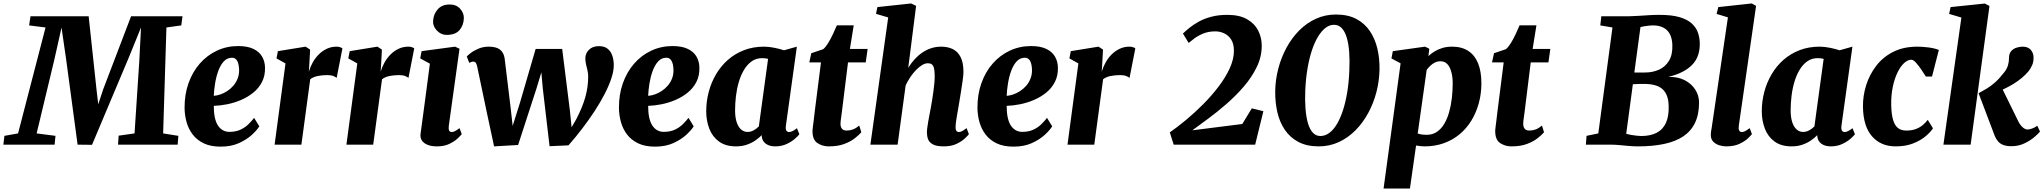

<svg xmlns="http://www.w3.org/2000/svg" viewBox="-62 -837 11825 1111"><path d="M-42.5 0 -36.5 -51 42.5 -65 201.5 -678 106.5 -690 114.5 -743H451L496.5 -318.5L506.5 -233.5L534.5 -318.5L696.5 -743H994L987 -690L901 -678L882 -65L970 -51L966 0H621L624.5 -52L716.5 -65L744 -483L754 -678L684.5 -507L470.5 1L387 0L320.5 -495L294 -677.5L252 -490L150 -65L259 -51L254 0Z M1438.5 -106Q1425.5 -84.5 1395.8 -57Q1366 -29.5 1320.8 -9Q1275.5 11.5 1214.5 11.5Q1157 11.5 1117.2 -7.5Q1077.5 -26.5 1053 -58.8Q1028.5 -91 1017.5 -130.8Q1006.5 -170.5 1006 -212Q1005.5 -290 1028.8 -355.5Q1052 -421 1094 -469Q1136 -517 1193 -543.8Q1250 -570.5 1316 -570.5Q1370 -570.5 1404 -554.2Q1438 -538 1454.2 -510.2Q1470.5 -482.5 1471.5 -448Q1473 -399.5 1454.2 -363Q1435.5 -326.5 1403.5 -300.8Q1371.5 -275 1332 -258.2Q1292.5 -241.5 1251.5 -233.5Q1210.5 -225.5 1175 -224.5Q1175 -187 1180.8 -159Q1186.5 -131 1198.2 -112.2Q1210 -93.5 1227 -83.8Q1244 -74 1265 -74Q1303 -74 1330.2 -87Q1357.5 -100 1376.5 -119Q1395.5 -138 1408.5 -155ZM1281 -503Q1252.5 -503 1233 -481.8Q1213.5 -460.5 1201.2 -427Q1189 -393.5 1182.8 -355.2Q1176.5 -317 1175 -282.5Q1192 -283.5 1212.2 -290.2Q1232.5 -297 1252 -309.5Q1271.5 -322 1287.8 -340.5Q1304 -359 1313.2 -382.8Q1322.5 -406.5 1321.5 -435.5Q1320 -469 1309.8 -486Q1299.5 -503 1281 -503Z M1527 0 1590 -470 1538 -499 1546 -541 1706.5 -567 1732.5 -550 1727.5 -458.5 1725 -422Q1733.5 -450.5 1748.2 -476.8Q1763 -503 1783.8 -523.2Q1804.5 -543.5 1830 -555.2Q1855.5 -567 1885.5 -567Q1898.5 -567 1907.2 -563.5Q1916 -560 1919.5 -557L1886 -386Q1883 -390 1869 -396.2Q1855 -402.5 1831.5 -402.5Q1816.5 -402.5 1802 -401Q1787.5 -399.5 1774.5 -396.8Q1761.5 -394 1751 -389.2Q1740.5 -384.5 1733 -378L1682 0Z M1942.5 0 2005.5 -470 1953.5 -499 1961.5 -541 2122 -567 2148 -550 2143 -458.5 2140.5 -422Q2149 -450.5 2163.8 -476.8Q2178.5 -503 2199.2 -523.2Q2220 -543.5 2245.5 -555.2Q2271 -567 2301 -567Q2314 -567 2322.8 -563.5Q2331.5 -560 2335 -557L2301.5 -386Q2298.5 -390 2284.5 -396.2Q2270.5 -402.5 2247 -402.5Q2232 -402.5 2217.5 -401Q2203 -399.5 2190 -396.8Q2177 -394 2166.5 -389.2Q2156 -384.5 2148.5 -378L2097.5 0Z M2466.5 10Q2433 10 2410.8 0.5Q2388.5 -9 2378.5 -25.2Q2368.5 -41.5 2371.5 -62.5Q2374.5 -85.5 2378.8 -116.2Q2383 -147 2388 -184.8Q2393 -222.5 2399 -267Q2405 -311.5 2411.5 -362Q2418 -412.5 2425.5 -468.5L2369.5 -499L2377.5 -541L2571 -567L2597 -555L2535 -109.5Q2532.5 -91.5 2536.8 -82.2Q2541 -73 2551.5 -73Q2560.5 -73 2570.5 -78Q2580.5 -83 2597 -95.5L2610 -61Q2604.5 -53.5 2586.8 -36.5Q2569 -19.5 2539 -4.8Q2509 10 2466.5 10ZM2522 -635Q2490 -635 2466 -660.2Q2442 -685.5 2444 -716Q2446.5 -755.5 2471 -783.2Q2495.5 -811 2540 -811Q2578.5 -811 2600.5 -786.5Q2622.5 -762 2622 -733Q2621.5 -692.5 2597.8 -663.8Q2574 -635 2522 -635Z M2797 10 2758 -172 2699 -453Q2695.5 -468.5 2690.5 -474.5Q2685.5 -480.5 2678 -480.5Q2669 -480.5 2664.5 -478.2Q2660 -476 2653.5 -473L2639 -510Q2644 -516.5 2661.8 -530.2Q2679.5 -544 2706.8 -555.5Q2734 -567 2766 -567Q2810 -567 2831.5 -549.8Q2853 -532.5 2858 -499.5L2893 -211.5L2904.5 -108.5L2947.5 -245L3037.5 -554H3191L3236 -194.5L3245.5 -100.5L3273 -148Q3290.5 -182 3303.5 -213.5Q3316.5 -245 3325 -275.2Q3333.5 -305.5 3337.5 -335.2Q3341.5 -365 3341.5 -395Q3341.5 -412 3337.5 -429.2Q3333.5 -446.5 3329.2 -464.2Q3325 -482 3325 -499.5Q3325 -528 3346 -549Q3367 -570 3403.5 -570Q3435.5 -570 3454.2 -554.8Q3473 -539.5 3481 -515.2Q3489 -491 3489.5 -464Q3490.5 -429 3476.2 -385.5Q3462 -342 3437 -293.5Q3412 -245 3378.8 -194.2Q3345.5 -143.5 3307 -93Q3268.5 -42.5 3227.5 4L3118 9L3079 -324L3070.5 -418.5L3042 -324L2936 2Z M3952 -106Q3939 -84.5 3909.2 -57Q3879.5 -29.5 3834.2 -9Q3789 11.5 3728 11.5Q3670.5 11.5 3630.8 -7.5Q3591 -26.5 3566.5 -58.8Q3542 -91 3531 -130.8Q3520 -170.5 3519.5 -212Q3519 -290 3542.2 -355.5Q3565.5 -421 3607.5 -469Q3649.5 -517 3706.5 -543.8Q3763.5 -570.5 3829.5 -570.5Q3883.5 -570.5 3917.5 -554.2Q3951.5 -538 3967.8 -510.2Q3984 -482.5 3985 -448Q3986.5 -399.5 3967.8 -363Q3949 -326.5 3917 -300.8Q3885 -275 3845.5 -258.2Q3806 -241.5 3765 -233.5Q3724 -225.5 3688.5 -224.5Q3688.5 -187 3694.2 -159Q3700 -131 3711.8 -112.2Q3723.5 -93.5 3740.5 -83.8Q3757.5 -74 3778.5 -74Q3816.5 -74 3843.8 -87Q3871 -100 3890 -119Q3909 -138 3922 -155ZM3794.5 -503Q3766 -503 3746.5 -481.8Q3727 -460.5 3714.8 -427Q3702.5 -393.5 3696.2 -355.2Q3690 -317 3688.5 -282.5Q3705.5 -283.5 3725.8 -290.2Q3746 -297 3765.5 -309.5Q3785 -322 3801.2 -340.5Q3817.5 -359 3826.8 -382.8Q3836 -406.5 3835 -435.5Q3833.5 -469 3823.2 -486Q3813 -503 3794.5 -503Z M4485.5 -109.5Q4483 -90 4488.2 -81.5Q4493.5 -73 4504.5 -73Q4511.5 -73 4522 -77.5Q4532.5 -82 4549.5 -95L4563.5 -60.5Q4558 -52 4539 -35Q4520 -18 4490.5 -4Q4461 10 4423 10Q4391 10 4369.8 -5Q4348.5 -20 4345.5 -49L4346 -55.5Q4330.5 -39 4308.5 -24Q4286.5 -9 4258.8 0.5Q4231 10 4197 10Q4137 10 4098.8 -17.8Q4060.5 -45.5 4042.5 -92Q4024.5 -138.5 4024.5 -193Q4024.5 -250.5 4039 -305.2Q4053.5 -360 4081.5 -407.5Q4109.5 -455 4150.2 -490.8Q4191 -526.5 4243.5 -546.8Q4296 -567 4359 -567Q4388 -567 4420.5 -560.2Q4453 -553.5 4474.5 -546L4549 -567ZM4382.5 -496.5Q4374.5 -498.5 4365.8 -499.5Q4357 -500.5 4348 -500.5Q4313.5 -500.5 4287.5 -482Q4261.5 -463.5 4243 -432.5Q4224.5 -401.5 4213 -362.2Q4201.5 -323 4196.5 -280.8Q4191.5 -238.5 4191.5 -198.5Q4191.5 -159.5 4200.2 -131.5Q4209 -103.5 4225.5 -88.5Q4242 -73.5 4264.5 -73.5Q4273.5 -73.5 4282 -76Q4290.5 -78.5 4298.8 -82.8Q4307 -87 4314.5 -92.8Q4322 -98.5 4329 -105.5Z M4809.5 -189.5Q4807.5 -173.5 4805.8 -161.2Q4804 -149 4802.8 -139.5Q4801.5 -130 4801.5 -121.5Q4801.5 -101.5 4810.5 -91.5Q4819.5 -81.5 4837 -81.5Q4856.5 -81.5 4874.2 -88.2Q4892 -95 4910 -110.5L4922 -71.5Q4908 -55.5 4883.8 -36.5Q4859.5 -17.5 4822.8 -3.8Q4786 10 4733.5 10Q4697 10 4668.2 -9Q4639.5 -28 4639.5 -78Q4639.5 -80.5 4639.8 -85.5Q4640 -90.5 4641.5 -102Q4643 -113.5 4645.8 -135Q4648.5 -156.5 4652.5 -192L4688.5 -476H4621L4632.5 -529L4701.5 -552.5Q4716 -564.5 4730.2 -588Q4744.5 -611.5 4757.5 -639Q4770.5 -666.5 4780.5 -690.5H4878L4856 -554H4958.5L4947.5 -476H4845Z M5399.5 10Q5357 10 5335.8 -1.8Q5314.5 -13.5 5308 -32Q5301.5 -50.5 5301.5 -71.5Q5301.5 -82.5 5303.8 -98.5Q5306 -114.5 5309.2 -134.2Q5312.5 -154 5316.8 -175Q5321 -196 5324.5 -216Q5328 -236 5332 -259.8Q5336 -283.5 5339.2 -308.5Q5342.5 -333.5 5344.8 -357.5Q5347 -381.5 5346.5 -403Q5346 -430 5341.8 -444.8Q5337.5 -459.5 5329 -465.2Q5320.5 -471 5307 -471Q5291.5 -471 5274.2 -460.8Q5257 -450.5 5239.5 -432.8Q5222 -415 5206.2 -391.8Q5190.5 -368.5 5178.5 -343L5132 0H4974.5L5077.5 -736L5007 -757L5015 -796L5210.5 -817L5239 -803L5193.5 -444.5Q5210 -471.5 5230.5 -494Q5251 -516.5 5275.2 -533Q5299.5 -549.5 5326.8 -558.2Q5354 -567 5384 -567Q5422 -567 5451 -553Q5480 -539 5496.5 -506.8Q5513 -474.5 5513 -420Q5513 -405 5508.8 -374Q5504.5 -343 5499 -308.5Q5493.5 -274 5489 -247Q5486 -228.5 5482.5 -208.2Q5479 -188 5475.5 -168.5Q5472 -149 5469.8 -131.5Q5467.5 -114 5467.5 -100.5Q5467.5 -82.5 5473.8 -77.8Q5480 -73 5486.5 -73Q5495 -73 5504.2 -77.8Q5513.5 -82.5 5531 -95.5L5544.5 -60.5Q5539.5 -53.5 5521.5 -36.2Q5503.5 -19 5473 -4.5Q5442.5 10 5399.5 10Z M6026.5 -106Q6013.5 -84.5 5983.8 -57Q5954 -29.5 5908.8 -9Q5863.5 11.5 5802.5 11.5Q5745 11.5 5705.2 -7.5Q5665.5 -26.5 5641 -58.8Q5616.5 -91 5605.5 -130.8Q5594.5 -170.5 5594 -212Q5593.5 -290 5616.8 -355.5Q5640 -421 5682 -469Q5724 -517 5781 -543.8Q5838 -570.5 5904 -570.5Q5958 -570.5 5992 -554.2Q6026 -538 6042.2 -510.2Q6058.5 -482.5 6059.5 -448Q6061 -399.5 6042.2 -363Q6023.5 -326.5 5991.5 -300.8Q5959.5 -275 5920 -258.2Q5880.5 -241.5 5839.5 -233.5Q5798.5 -225.5 5763 -224.5Q5763 -187 5768.8 -159Q5774.5 -131 5786.2 -112.2Q5798 -93.5 5815 -83.8Q5832 -74 5853 -74Q5891 -74 5918.2 -87Q5945.5 -100 5964.5 -119Q5983.5 -138 5996.5 -155ZM5869 -503Q5840.5 -503 5821 -481.8Q5801.5 -460.5 5789.2 -427Q5777 -393.5 5770.8 -355.2Q5764.5 -317 5763 -282.5Q5780 -283.5 5800.2 -290.2Q5820.5 -297 5840 -309.5Q5859.5 -322 5875.8 -340.5Q5892 -359 5901.2 -382.8Q5910.5 -406.5 5909.5 -435.5Q5908 -469 5897.8 -486Q5887.5 -503 5869 -503Z M6115 0 6178 -470 6126 -499 6134 -541 6294.5 -567 6320.5 -550 6315.5 -458.5 6313 -422Q6321.5 -450.5 6336.2 -476.8Q6351 -503 6371.8 -523.2Q6392.5 -543.5 6418 -555.2Q6443.5 -567 6473.5 -567Q6486.5 -567 6495.2 -563.5Q6504 -560 6507.5 -557L6474 -386Q6471 -390 6457 -396.2Q6443 -402.5 6419.5 -402.5Q6404.5 -402.5 6390 -401Q6375.5 -399.5 6362.5 -396.8Q6349.5 -394 6339 -389.2Q6328.5 -384.5 6321 -378L6270 0Z M6729.5 0 6707 -71Q6751 -101.5 6801.2 -143.2Q6851.5 -185 6900.5 -234.2Q6949.5 -283.5 6989.5 -336.2Q7029.5 -389 7053.8 -441.8Q7078 -494.5 7078 -543Q7078 -584 7062 -608.5Q7046 -633 7021.5 -644.2Q6997 -655.5 6970.5 -655.5Q6931.5 -655.5 6901.2 -643.2Q6871 -631 6849.8 -615Q6828.5 -599 6816 -588.5L6783 -643Q6799 -658.5 6822 -677Q6845 -695.5 6876 -712.5Q6907 -729.5 6947.5 -740.2Q6988 -751 7040.5 -751Q7109 -751 7152.8 -726.5Q7196.5 -702 7217.8 -661.2Q7239 -620.5 7239 -572.5Q7239 -508.5 7210 -448.8Q7181 -389 7134.2 -335Q7087.5 -281 7033.2 -234Q6979 -187 6927.2 -149Q6875.5 -111 6837.5 -83L7126.5 -119.5L7181.5 -210L7248.5 -193.5L7201 0Z M7568.5 10Q7499.5 10 7451 -15.8Q7402.5 -41.5 7372.5 -86Q7342.5 -130.5 7329.2 -188.2Q7316 -246 7317 -310.5Q7318 -376 7334.8 -440Q7351.5 -504 7382 -560.5Q7412.5 -617 7455.2 -660.2Q7498 -703.5 7552 -728.2Q7606 -753 7668.5 -753Q7737.5 -753 7786 -727.5Q7834.5 -702 7864.5 -657.5Q7894.5 -613 7908 -556Q7921.5 -499 7920.5 -436Q7919.5 -369.5 7902.8 -304.8Q7886 -240 7855.2 -183.2Q7824.5 -126.5 7781.5 -83Q7738.5 -39.5 7684.8 -14.8Q7631 10 7568.5 10ZM7578.5 -50Q7605.5 -50 7629.8 -67.8Q7654 -85.5 7674 -119Q7694 -152.5 7709.2 -199.5Q7724.5 -246.5 7734 -305Q7743.5 -363.5 7746 -431.5Q7748.5 -488.5 7745 -536.2Q7741.5 -584 7731 -619.2Q7720.5 -654.5 7702.2 -674Q7684 -693.5 7657 -693.5Q7631 -693.5 7607.8 -675.5Q7584.5 -657.5 7564.5 -624.5Q7544.5 -591.5 7529 -544.8Q7513.5 -498 7503.8 -440.2Q7494 -382.5 7491 -316Q7488.5 -257 7492.2 -208.5Q7496 -160 7506.2 -124.5Q7516.5 -89 7534.5 -69.5Q7552.5 -50 7578.5 -50Z M7944 254 8042.5 -470.5 7989.5 -499 7997.5 -541 8184 -567 8208.5 -555 8203.5 -512.5Q8219 -527 8239.2 -539.5Q8259.5 -552 8284.8 -559.5Q8310 -567 8340.5 -567Q8396.5 -567 8434.2 -542.2Q8472 -517.5 8491 -470.2Q8510 -423 8510 -355.5Q8510 -294.5 8495 -239.8Q8480 -185 8452 -139.2Q8424 -93.5 8383.8 -60Q8343.5 -26.5 8292.2 -8.2Q8241 10 8181.5 10Q8169.5 10 8156.8 8.5Q8144 7 8132 5L8096.5 254ZM8141.5 -64.5Q8152.5 -60.5 8165.2 -58.8Q8178 -57 8194.5 -57Q8227.5 -57 8252.2 -73.8Q8277 -90.5 8294.5 -119.5Q8312 -148.5 8323 -187Q8334 -225.5 8339 -268.8Q8344 -312 8344 -356Q8344 -390 8336.5 -419Q8329 -448 8313.8 -465.2Q8298.5 -482.5 8273.5 -482.5Q8256 -482.5 8241.5 -475.5Q8227 -468.5 8215.2 -457.2Q8203.5 -446 8193.5 -433Z M8760 -189.5Q8758 -173.5 8756.2 -161.2Q8754.5 -149 8753.2 -139.5Q8752 -130 8752 -121.5Q8752 -101.5 8761 -91.5Q8770 -81.5 8787.5 -81.5Q8807 -81.5 8824.8 -88.2Q8842.5 -95 8860.5 -110.5L8872.5 -71.5Q8858.5 -55.5 8834.2 -36.5Q8810 -17.5 8773.2 -3.8Q8736.5 10 8684 10Q8647.5 10 8618.8 -9Q8590 -28 8590 -78Q8590 -80.5 8590.2 -85.5Q8590.5 -90.5 8592 -102Q8593.5 -113.5 8596.2 -135Q8599 -156.5 8603 -192L8639 -476H8571.5L8583 -529L8652 -552.5Q8666.5 -564.5 8680.8 -588Q8695 -611.5 8708 -639Q8721 -666.5 8731 -690.5H8828.5L8806.5 -554H8909L8898 -476H8795.5Z M9414.5 10Q9390.5 10 9362.8 7.5Q9335 5 9307.8 2.5Q9280.5 0 9258 0H9114.5L9118.5 -51L9186.5 -65L9268.5 -678L9198 -690L9204 -743H9367Q9395.5 -743.5 9423.2 -745.5Q9451 -747.5 9480.2 -749.2Q9509.5 -751 9541 -751Q9612.5 -751 9657.5 -737.5Q9702.5 -724 9727.5 -701Q9752.5 -678 9762.5 -649.5Q9772.5 -621 9773.5 -591Q9776.5 -511 9730.5 -462.8Q9684.5 -414.5 9591.5 -392Q9647 -393.5 9686.8 -372.8Q9726.5 -352 9748 -317.8Q9769.5 -283.5 9769.5 -244Q9769.5 -175.5 9746.5 -127Q9723.5 -78.5 9678.5 -48.2Q9633.5 -18 9567.2 -4Q9501 10 9414.5 10ZM9434.5 -50Q9488.5 -50 9524.8 -69Q9561 -88 9578.5 -127.5Q9596 -167 9593.5 -228Q9591.5 -290.5 9558.2 -321Q9525 -351.5 9449.5 -351.5Q9429.5 -351.5 9416.2 -351Q9403 -350.5 9386.5 -349.5L9348 -62.5Q9361 -59 9377 -56.2Q9393 -53.5 9408.5 -51.8Q9424 -50 9434.5 -50ZM9395 -417.5Q9413.5 -417 9427.8 -417.2Q9442 -417.5 9458 -417.5Q9500.5 -417.5 9537 -433.5Q9573.5 -449.5 9595.2 -484.8Q9617 -520 9615 -578Q9613.5 -615 9600.5 -639.8Q9587.5 -664.5 9563 -677.2Q9538.5 -690 9502.5 -690Q9493.5 -690 9481 -688.8Q9468.5 -687.5 9455.5 -685.5Q9442.5 -683.5 9430.5 -680.5Z M9999.5 -109.5Q9997 -92.5 10001.2 -82.8Q10005.5 -73 10017.5 -73Q10025 -73 10034 -77Q10043 -81 10062.5 -95.5L10075.5 -61Q10069.5 -53 10052 -36.2Q10034.5 -19.5 10003.5 -4.8Q9972.5 10 9926.5 10Q9907 10 9886.2 3.5Q9865.5 -3 9851.5 -17.5Q9837.5 -32 9837.5 -56Q9837.5 -62 9838.2 -69.2Q9839 -76.5 9840 -83.2Q9841 -90 9842 -93.5L9936.5 -736.5L9871 -756.5L9881 -796L10074.5 -817L10099.5 -803Z M10593.5 -109.5Q10591 -90 10596.2 -81.5Q10601.5 -73 10612.5 -73Q10619.5 -73 10630 -77.5Q10640.5 -82 10657.5 -95L10671.5 -60.5Q10666 -52 10647 -35Q10628 -18 10598.5 -4Q10569 10 10531 10Q10499 10 10477.8 -5Q10456.5 -20 10453.5 -49L10454 -55.5Q10438.5 -39 10416.5 -24Q10394.5 -9 10366.8 0.5Q10339 10 10305 10Q10245 10 10206.8 -17.8Q10168.5 -45.5 10150.5 -92Q10132.5 -138.5 10132.5 -193Q10132.5 -250.5 10147 -305.2Q10161.5 -360 10189.5 -407.5Q10217.5 -455 10258.2 -490.8Q10299 -526.5 10351.5 -546.8Q10404 -567 10467 -567Q10496 -567 10528.5 -560.2Q10561 -553.5 10582.5 -546L10657 -567ZM10490.5 -496.5Q10482.5 -498.5 10473.8 -499.5Q10465 -500.5 10456 -500.5Q10421.5 -500.5 10395.5 -482Q10369.5 -463.5 10351 -432.5Q10332.5 -401.5 10321 -362.2Q10309.5 -323 10304.5 -280.8Q10299.5 -238.5 10299.5 -198.5Q10299.5 -159.5 10308.2 -131.5Q10317 -103.5 10333.5 -88.5Q10350 -73.5 10372.5 -73.5Q10381.5 -73.5 10390 -76Q10398.5 -78.5 10406.8 -82.8Q10415 -87 10422.5 -92.8Q10430 -98.5 10437 -105.5Z M10907 10Q10821.5 10 10770.5 -48Q10719.5 -106 10718 -219Q10717 -281 10736 -342.5Q10755 -404 10793.8 -455Q10832.5 -506 10892.2 -536.5Q10952 -567 11032.5 -567Q11062 -567 11097.5 -562.5Q11133 -558 11157 -548L11117.5 -394H11082Q11070.5 -412 11055.2 -434.8Q11040 -457.5 11024.5 -474.5Q11009 -491.5 10998 -491.5Q10977.5 -491.5 10956.2 -472.2Q10935 -453 10917.8 -417.5Q10900.5 -382 10890.2 -332.8Q10880 -283.5 10881.5 -224.5Q10883 -173 10892.8 -141.5Q10902.5 -110 10921 -95.8Q10939.5 -81.5 10968.5 -81.5Q11000 -81.5 11023 -90Q11046 -98.5 11063 -112.5Q11080 -126.5 11093 -143.5L11123 -94.5Q11110 -73.5 11081 -49Q11052 -24.5 11008.5 -7.2Q10965 10 10907 10Z M11183.5 0 11287.5 -735.5 11216.5 -756.5 11225 -796 11423 -816.5 11450 -802.5 11341 0ZM11576.5 9Q11549 9 11530 1.8Q11511 -5.5 11499.5 -19Q11488 -32.5 11481 -49.5L11387 -297.5Q11411.5 -311 11434.8 -324.8Q11458 -338.5 11483 -360.8Q11508 -383 11536.5 -420Q11550.5 -438 11556.8 -458.2Q11563 -478.5 11563 -501.5Q11563 -527.5 11576 -541.8Q11589 -556 11607.5 -561.5Q11626 -567 11642 -567Q11673 -567 11689 -548.5Q11705 -530 11705 -505Q11705.5 -478.5 11696.5 -459Q11687.5 -439.5 11677 -426Q11660 -405 11637 -386Q11614 -367 11588.2 -351.2Q11562.5 -335.5 11536.5 -323.2Q11510.5 -311 11487 -302L11508 -356.5L11618 -132.5Q11630 -110 11644 -98.8Q11658 -87.5 11670 -87.5Q11679 -87.5 11695.8 -93Q11712.5 -98.5 11726.5 -109.5L11742.5 -76Q11733.5 -64 11709.8 -43.8Q11686 -23.5 11652 -7.2Q11618 9 11576.5 9Z"/></svg>

Font: Merriweather 20pt Black
Style: Italic
Weight: 900
Italic angle: -7.8°
Version: Version 2.101